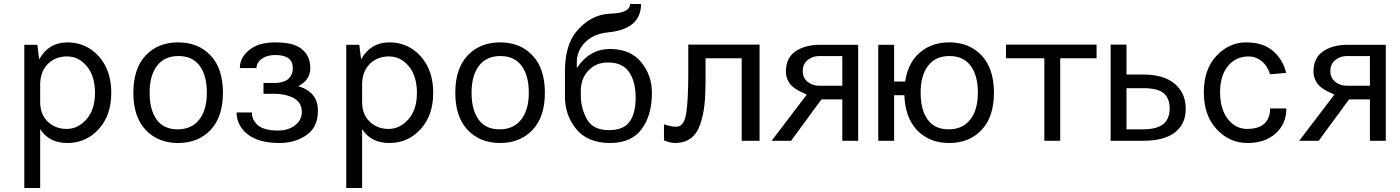

<svg xmlns="http://www.w3.org/2000/svg" viewBox="-20 -701 6970 956"><path d="M101 235V-478H166L175 -405Q222 -490 315.5 -490Q409 -490 471.5 -421Q534 -352 534 -239Q534 -126 471 -57.5Q408 11 316 11Q224 11 180 -58V235ZM180 -194Q180 -131 218 -95Q256 -59 312 -59Q368 -59 410.5 -107Q453 -155 453 -238.5Q453 -322 412.5 -371Q372 -420 314 -420Q256 -420 219 -383.5Q182 -347 180 -285Z M644 -239Q644 -360 705.5 -425Q767 -490 867 -490Q967 -490 1028.5 -425Q1090 -360 1090 -239Q1090 -119 1028.5 -54Q967 11 867 11Q767 11 705.5 -54Q644 -119 644 -239ZM762 -373.5Q725 -325 725 -239.5Q725 -154 760 -105.5Q795 -57 864.5 -57Q934 -57 972 -105.5Q1010 -154 1010 -239.5Q1010 -325 974 -373.5Q938 -422 868.5 -422Q799 -422 762 -373.5Z M1351 -490Q1427 -490 1466 -468Q1525 -434 1525 -362Q1525 -302 1465 -272Q1563 -243 1563 -150Q1563 -66 1504 -27Q1448 11 1371 11Q1269 11 1214 -31.5Q1159 -74 1158 -141H1234Q1234 -108 1257 -84Q1287 -51 1365 -51Q1416 -51 1450 -78Q1483 -104 1483 -145Q1482 -194 1436 -216Q1398 -234 1345 -234H1292V-288H1345Q1396 -288 1419 -311Q1438 -331 1438 -361Q1438 -427 1352 -427Q1304 -427 1277 -403Q1257 -385 1257 -362H1174Q1175 -423 1235 -462Q1278 -490 1351 -490Z M1704 235V-478H1769L1778 -405Q1825 -490 1918.5 -490Q2012 -490 2074.5 -421Q2137 -352 2137 -239Q2137 -126 2074 -57.5Q2011 11 1919 11Q1827 11 1783 -58V235ZM1783 -194Q1783 -131 1821 -95Q1859 -59 1915 -59Q1971 -59 2013.5 -107Q2056 -155 2056 -238.5Q2056 -322 2015.5 -371Q1975 -420 1917 -420Q1859 -420 1822 -383.5Q1785 -347 1783 -285Z M2247 -239Q2247 -360 2308.5 -425Q2370 -490 2470 -490Q2570 -490 2631.5 -425Q2693 -360 2693 -239Q2693 -119 2631.5 -54Q2570 11 2470 11Q2370 11 2308.5 -54Q2247 -119 2247 -239ZM2365 -373.5Q2328 -325 2328 -239.5Q2328 -154 2363 -105.5Q2398 -57 2467.5 -57Q2537 -57 2575 -105.5Q2613 -154 2613 -239.5Q2613 -325 2577 -373.5Q2541 -422 2471.5 -422Q2402 -422 2365 -373.5Z M2793 -220V-346Q2793 -475 2850 -544Q2921 -629 3019 -633Q3117 -636 3117 -681H3172Q3171 -556 3009 -540Q2927 -532 2884 -480Q2852 -441 2852 -392V-362Q2915 -457 3017 -457Q3119 -457 3172.5 -391.5Q3226 -326 3226 -240Q3226 -126 3174.5 -57.5Q3123 11 3018 11Q2907 11 2850 -57.5Q2793 -126 2793 -220ZM2872 -224Q2872 -162 2902.5 -107.5Q2933 -53 3012 -53Q3084 -53 3114.5 -94.5Q3145 -136 3145 -215Q3145 -294 3112.5 -342Q3080 -390 3007 -390Q2948 -390 2910 -350Q2872 -310 2872 -249Z M3286 -2V-82Q3322 -70 3347 -70Q3385 -70 3396 -132.5Q3407 -195 3407 -334V-479H3762V0H3673V-411H3493V-298Q3493 -228 3487.5 -178Q3482 -128 3466.5 -82Q3451 -36 3419.5 -12.5Q3388 11 3341 11Q3318 11 3286 -2Z M3822 0 3997 -230 3972 -242Q3969 -243 3963.5 -245.5Q3958 -248 3944.5 -256.5Q3931 -265 3920.5 -275.5Q3910 -286 3901.5 -304.5Q3893 -323 3893 -344Q3893 -413 3941 -445.5Q3989 -478 4064 -478H4253V0H4174V-206H4070L3919 0ZM3977 -347Q3977 -313 4001.5 -293.5Q4026 -274 4059 -274H4174V-422H4059Q4026 -422 4001.5 -402Q3977 -382 3977 -347Z M4353 0V-478H4432V-295H4487Q4499 -376 4545 -425Q4607 -490 4706.5 -490Q4806 -490 4867.5 -425Q4929 -360 4929 -239Q4929 -119 4867.5 -54Q4806 11 4706 11Q4607 11 4545 -54Q4487 -116 4483 -227H4432V0ZM4601 -373.5Q4564 -325 4564 -239.5Q4564 -154 4599 -105.5Q4634 -57 4703.5 -57Q4773 -57 4811 -105.5Q4849 -154 4849 -239.5Q4849 -325 4813 -373.5Q4777 -422 4707.5 -422Q4638 -422 4601 -373.5Z M4989 -411V-479H5440V-411H5259V0H5180V-411Z M5510 0V-479H5589V-330H5671Q5775 -330 5829.5 -283.5Q5884 -237 5884 -159Q5884 -83 5830 -41.5Q5776 0 5671 0ZM5589 -57H5668Q5740 -57 5772 -83Q5804 -110 5804 -160Q5804 -212 5774 -237Q5744 -262 5672 -262H5589Z M5974 -241Q5974 -356 6037 -423Q6100 -490 6185 -490Q6269 -490 6319 -447Q6369 -403 6384 -338L6304 -331Q6291 -373 6262 -396.5Q6233 -420 6198 -420Q6133 -420 6094 -372Q6055 -324 6055 -242Q6055 -159 6093 -109Q6132 -59 6189.5 -59Q6247 -59 6275.5 -85.5Q6304 -112 6304 -161H6385Q6385 -84 6331 -36Q6278 11 6192 11Q6101 11 6037.5 -58Q5974 -127 5974 -241Z M6449 0 6624 -230 6599 -242Q6596 -243 6590.5 -245.5Q6585 -248 6571.5 -256.5Q6558 -265 6547.5 -275.5Q6537 -286 6528.5 -304.5Q6520 -323 6520 -344Q6520 -413 6568 -445.5Q6616 -478 6691 -478H6880V0H6801V-206H6697L6546 0ZM6604 -347Q6604 -313 6628.5 -293.5Q6653 -274 6686 -274H6801V-422H6686Q6653 -422 6628.5 -402Q6604 -382 6604 -347Z"/></svg>

Font: Karmilla
Style: Regular
Weight: 400
Designer: Jonathan Pinhorn
Version: Version 1.000